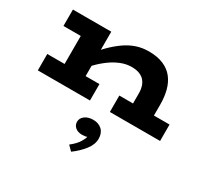

<svg xmlns="http://www.w3.org/2000/svg" viewBox="-171 -705 1347 1288"><g transform="rotate(30 502.5 -61.0)"><path d="M717 0V-211Q717 -235 710 -257.5Q703 -280 688.5 -297.5Q674 -315 649 -325Q624 -335 588 -335Q547 -335 506.5 -319Q466 -303 428 -275.5Q390 -248 356 -213Q322 -178 294 -141V-268Q332 -314 371 -353Q410 -392 451 -421.5Q492 -451 537.5 -467Q583 -483 635 -483Q702 -483 749 -463Q796 -443 824.5 -406.5Q853 -370 866 -320.5Q879 -271 879 -212V0ZM53 0V-127H457V0ZM187 0V-471H350V0ZM53 -344V-471H310V-344ZM611 0V-127H1000V0ZM636 194Q636 239 601.5 282.5Q567 326 519 361L484 326Q527 292 545 261.5Q563 231 563 220Q558 223 547 224.5Q536 226 525 226Q492 226 472.5 209Q453 192 453 167Q453 138 478 119.5Q503 101 542 101Q584 101 610 125.5Q636 150 636 194Z"/></g></svg>

Font: BioRhyme SemiExpanded ExtraBold
Style: Regular
Weight: 800
Width: 6
Designer: Aoife Mooney
Foundry: Aoife Mooney Type
Version: Version 1.600;gftools[0.9.33]